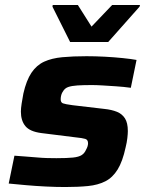

<svg xmlns="http://www.w3.org/2000/svg" viewBox="-20 -744 593 772"><path d="M242 8Q206 8 165 6Q124 4 84.5 0.5Q45 -3 15 -6L38 -118Q62 -116 84.5 -114.5Q107 -113 128.5 -111Q150 -109 169.5 -108.5Q189 -108 207 -108Q250 -108 273.5 -110.5Q297 -113 308.5 -120.5Q320 -128 326 -142Q330 -149 332 -155.5Q334 -162 334 -168Q334 -182 323 -185.5Q312 -189 282 -192L146 -209Q100 -215 82 -237Q64 -259 64 -295Q64 -308 67 -327.5Q70 -347 74 -368Q86 -421 106.5 -451.5Q127 -482 157.5 -496Q188 -510 230.5 -514Q273 -518 328 -518Q363 -518 401 -516Q439 -514 473 -510.5Q507 -507 529 -503L506 -391Q477 -395 447 -397Q417 -399 392 -400.5Q367 -402 350 -402Q315 -402 291.5 -400.5Q268 -399 254 -394Q240 -389 233 -376Q229 -371 226.5 -362.5Q224 -354 224 -345Q224 -332 233 -328.5Q242 -325 272 -321L400 -306Q429 -303 450 -294.5Q471 -286 482.5 -268Q494 -250 494 -217Q494 -206 492 -188.5Q490 -171 485 -151Q473 -95 453 -62.5Q433 -30 403.5 -15Q374 0 334 4Q294 8 242 8ZM262 -575 191 -717 192 -724H293L348 -637L431 -724H543L541 -717L415 -575Z"/></svg>

Font: Saira SemiExpanded
Style: Bold Italic
Weight: 700
Width: 6
Italic angle: -12°
Designer: Hector Gatti with collaboration of the Omnibus-Type team
Foundry: Omnibus-Type
Version: Version 1.101